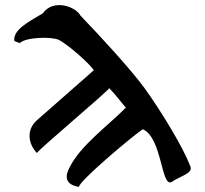

<svg xmlns="http://www.w3.org/2000/svg" viewBox="-20 -709 800 749"><path d="M406 -365C430 -341 450 -313 471 -289C397 -215 295 -142 252 -57C233 -23 232 11 288 20C288 -2 489 -172 537 -205C614 -171 608 28 651 0C686 -24 738 -33 721 -64C693 -136 611 -272 544 -365C486 -444 367 -572 294 -648C277 -682 189 -716 147 -657C88 -622 30 -592 36 -549L57 -541C82 -565 182 -566 208 -554C239 -540 327 -464 346 -435L123 -239C84 -204 88 -150 124 -112C126 -122 400 -352 406 -365Z"/></svg>

Font: Philokalia
Style: Regular
Weight: 400
Version: Version 001.010